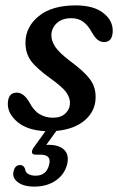

<svg xmlns="http://www.w3.org/2000/svg" viewBox="-20 -477 439 712"><path d="M176.5 -40.5Q206 -40.5 222.8 -56.5Q239.5 -72.5 239.5 -95.5Q239.5 -115 225.8 -134.5Q212 -154 167.5 -186Q114.5 -224 94.2 -252.2Q74 -280.5 74.5 -320.5Q75 -377.5 123.8 -417.2Q172.5 -457 260.5 -457Q326.5 -457 362.2 -429.5Q398 -402 398 -363.5Q398 -321 366 -321Q353.5 -321 343 -328.8Q332.5 -336.5 321 -356.5Q307 -382.5 289 -396Q271 -409.5 244 -409.5Q210 -409.5 190.2 -390.8Q170.5 -372 170.5 -345.5Q170.5 -325.5 184.8 -303.5Q199 -281.5 241.5 -249.5Q280.5 -220.5 301 -198.2Q321.5 -176 328.5 -155.8Q335.5 -135.5 334.5 -112.5Q333 -64.5 294.8 -31.2Q256.5 2 189 8.5L151.5 60.5Q155 60 159.5 60Q200.5 60 219 79.5Q237.5 99 228.5 134Q218.5 171 186 193Q153.5 215 107 215Q67 215 45.5 198.2Q24 181.5 30.5 157.5Q36 135 54.5 135Q67 135 72.5 148Q74 162.5 85.2 168.5Q96.5 174.5 112 174.5Q152 174.5 162 134.5Q172.5 96.5 129.5 96.5H112.5Q99.5 96.5 98.5 88.2Q97.5 80 106 68.5L148.5 9.5Q81 6 45 -24.5Q9 -55 9 -91.5Q9.5 -133.5 42 -133.5Q68 -133.5 89 -97.5Q105 -66.5 127 -53.5Q149 -40.5 176.5 -40.5Z"/></svg>

Font: Fraunces 72pt SuperSoft
Style: Italic
Weight: 400
Italic angle: -16°
Version: Version 1.000;[b76b70a41]